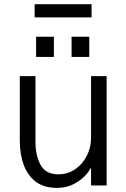

<svg xmlns="http://www.w3.org/2000/svg" viewBox="-20 -881 598 912"><path d="M251 11.5Q189 11.5 150 -18Q111 -47.5 92.5 -98.2Q74 -149 74 -212V-519.5H148.5V-207Q148.5 -142 172.8 -97.5Q197 -53 257.5 -53Q301.5 -53 336.8 -77Q372 -101 392.2 -140.5Q412.5 -180 412.5 -226V-519.5H486.5V0H412.5V-86Q402 -64 379.8 -41.8Q357.5 -19.5 324.5 -4Q291.5 11.5 251 11.5ZM236 -610.5H151.5V-706.5H236ZM404 -610.5H320V-706.5H404ZM415 -798.5H144.5V-861H415Z"/></svg>

Font: Acari Sans
Style: Regular
Weight: 400
Designer: Alfredo Marco Pradil and Stefan Peev (font) & Cristiano Sobral (main changes)
Foundry: Alfredo Marco Pradil and Stefan Peev (font) & Cristiano Sobral (main changes)
Version: Version 1.063; ttfautohint (v1.8.3)